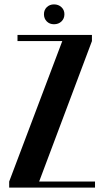

<svg xmlns="http://www.w3.org/2000/svg" viewBox="-20 -859 477 879"><path d="M181.2 -793.9Q181.2 -813.5 194.3 -826.2Q207.5 -838.9 227.1 -838.9Q247.6 -838.9 261.2 -826.2Q274.9 -813.5 274.9 -793.9Q274.9 -773.9 261.5 -761Q248 -748 227.1 -748Q207 -748 194.1 -761Q181.2 -773.9 181.2 -793.9ZM265.1 -670.9H60.1V-699.2H400.9V-670.9L159.2 -27.8H415V0H22V-27.8Z"/></svg>

Font: Moniqa Black Heading
Style: Regular
Weight: 900
Designer: Rajesh Rajput
Foundry: Rajesh Rajput
Version: Version 1.000